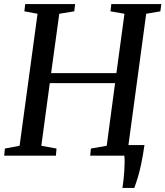

<svg xmlns="http://www.w3.org/2000/svg" viewBox="-26 -763 810 941"><path d="M574 158Q577 140.5 579.2 119.8Q581.5 99 583 77.5Q584.5 56 584.8 36Q585 16 583.5 0L536 -52H682Q674.5 0.5 666 40.5Q657.5 80.5 648.8 109Q640 137.5 632.5 158ZM-5.5 0 -2 -35 70 -48.5 158 -695.5 93.5 -707.5 97.5 -743H342L338 -707.5L264.5 -695.5L224.5 -404.5H544.5L584 -695.5L515.5 -707.5L519.5 -743H764.5L760 -707.5L690.5 -695.5L603 -48.5L674 -35L670.5 0H416L419.5 -35L497 -48.5L538 -355.5H218L176.5 -48.5L251 -35L248 0Z"/></svg>

Font: Merriweather 60pt
Style: Italic
Weight: 400
Italic angle: -7.8°
Version: Version 2.101